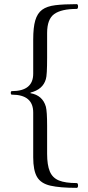

<svg xmlns="http://www.w3.org/2000/svg" viewBox="-20 -749 423 925"><path d="M349 156Q269 156 223 145.5Q177 135 158.5 103.5Q140 72 140 9V-207Q140 -293 37 -293Q32 -293 32 -302Q32 -310 37 -310Q140 -310 140 -394V-559Q140 -617 150 -651Q160 -685 183 -702Q206 -719 247 -724Q288 -729 349 -729Q356 -729 356 -718Q356 -706 349 -706Q276 -706 241.5 -681.5Q207 -657 207 -590V-471Q207 -386 201 -368Q187 -318 127 -303V-300Q185 -290 201 -235Q207 -211 207 -143V-8Q207 46 220 77Q233 108 264 120.5Q295 133 349 133Q356 133 356 145Q356 156 349 156Z"/></svg>

Font: Junicode
Style: Regular
Weight: 400
Designer: Peter S. Baker
Version: Version 2.100; ttfautohint (v1.8.4)